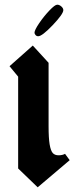

<svg xmlns="http://www.w3.org/2000/svg" viewBox="-20 -799 335 826"><path d="M144.5 -643.1Q137.2 -643.1 132.8 -648.4Q128.4 -653.8 128.4 -658.2Q128.4 -669.4 148.4 -699Q168.5 -728.5 192.4 -753.7Q216.3 -778.8 226.1 -778.8Q235.4 -778.8 243.9 -771.2Q252.4 -763.7 252.4 -755.4Q252.4 -738.8 206.8 -690.9Q161.1 -643.1 144.5 -643.1ZM231.9 -130.9Q215.8 -130.9 207 -140.6Q198.2 -150.4 193.6 -177.7Q189 -205.1 189 -256.8V-528.8L121.1 -603L21 -514.2L58.1 -469.2V-74.2L142.1 6.8L279.8 -109.9L259.8 -137.2Q248.5 -130.9 231.9 -130.9Z"/></svg>

Font: KJV1611
Style: Regular
Weight: 400
Version: Version 3.6.1